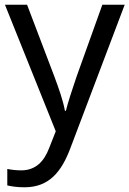

<svg xmlns="http://www.w3.org/2000/svg" viewBox="-20 -556 550 816"><path d="M1 -536 217 2 189 73C167 131 131 168 70 168C47 168 25 165 11 162V232C28 236 52 240 84 240C188 240 241 175 279 74L510 -536H415L306 -232C287 -177 268 -118 260 -85H256C248 -129 231 -177 211 -231L95 -536Z"/></svg>

Font: Noto Sans Mro
Style: Regular
Weight: 400
Designer: Monotype Design Team
Foundry: Monotype Imaging Inc.
Version: Version 2.001